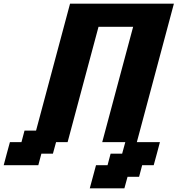

<svg xmlns="http://www.w3.org/2000/svg" viewBox="-20 -895 977 1040"><path d="M466.3 125H653.8L670.9 62.5H733.4L750 0H812.5Q818.4 -21 829.6 -62.5Q840.8 -104 846.2 -125H721.2L921.9 -875H359.4L175.3 -187.5H112.8L96.2 -125H33.7Q27.8 -104 16.6 -62.5Q5.4 -21 0 0H187.5L204.1 -62.5H266.6L283.7 -125H346.2Q374 -229.5 429.9 -437.7Q485.8 -646 513.7 -750H701.2Q673.3 -646 617.4 -437.7Q561.5 -229.5 533.7 -125H658.7L641.6 -62.5H579.1L562.5 0H500Q494.1 21 483.2 62.5Q472.2 104 466.3 125Z"/></svg>

Font: Faithful 32x
Style: SemiboldOblique
Weight: 400
Foundry: Faithful Resource Pack
Version: Version 1.0; January 27, 2023